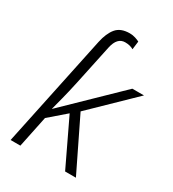

<svg xmlns="http://www.w3.org/2000/svg" viewBox="-186 -869 873 970"><g transform="rotate(30 250.5 -384.0)"><path d="M30 0H87L125 -183L221 -266L348 0H411L264 -302L501 -532H433L133 -241H132Q140 -272 151 -314Q162 -356 176 -421L225 -652Q239 -717 285 -717Q314 -717 334 -705L340 -753Q331 -758 315.5 -763Q300 -768 283 -768Q230 -768 204.5 -737.5Q179 -707 167 -651Z"/></g></svg>

Font: Noto Sans UI Light
Style: Italic
Weight: 300
Italic angle: -12°
Designer: Monotype Design Team
Foundry: Monotype Imaging Inc.
Version: Version 1.901